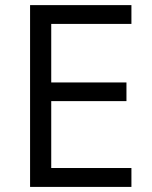

<svg xmlns="http://www.w3.org/2000/svg" viewBox="-20 -734 596 754"><path d="M496.1 -640.1H181.2V-410.2H476.6V-336.9H181.2V-74.2H496.1V0H98.1V-713.9H496.1Z"/></svg>

Font: OpenSansHebrew-Regular
Style: Regular
Weight: 400
Foundry: Ascender Corporation, Yanek Iontef
Version: Version 2.001;PS 002.001;hotconv 1.0.70;makeotf.lib2.5.58329